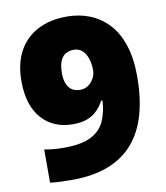

<svg xmlns="http://www.w3.org/2000/svg" viewBox="-82 -792 751 871"><g transform="rotate(-10 293.0 -357.0)"><path d="M552 -401Q552 -305 531 -229Q510 -153 465 -99.5Q420 -46 349 -18Q278 10 179 10Q157 10 128 9Q99 8 79 5V-148Q100 -144 121 -142Q142 -140 170 -140Q251 -140 295 -163Q339 -186 357 -227Q375 -268 378 -321H372Q359 -297 341 -278.5Q323 -260 296 -249Q269 -238 228 -238Q138 -238 84.5 -298.5Q31 -359 31 -471Q31 -551 61.5 -607.5Q92 -664 149 -694Q206 -724 284 -724Q340 -724 388.5 -705Q437 -686 474 -647Q511 -608 531.5 -546.5Q552 -485 552 -401ZM289 -570Q255 -570 236.5 -547Q218 -524 218 -473Q218 -433 235.5 -409.5Q253 -386 287 -386Q309 -386 325 -397.5Q341 -409 350.5 -427Q360 -445 360 -464Q360 -483 356 -502Q352 -521 343.5 -536.5Q335 -552 321.5 -561Q308 -570 289 -570Z"/></g></svg>

Font: Noto Sans Hebrew Thin Black
Style: Regular
Weight: 900
Version: Version 3.001